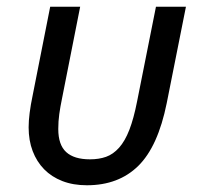

<svg xmlns="http://www.w3.org/2000/svg" viewBox="-20 -538 598 570"><path d="M164 -245Q159 -221 156 -199.5Q153 -178 153 -155Q153 -108 176.5 -86.5Q200 -65 247 -65Q274 -65 295 -72.5Q316 -80 333.5 -99.5Q351 -119 364 -152.5Q377 -186 387 -237L443 -518H532L475 -232Q449 -103 390.5 -45.5Q332 12 238 12Q197 12 165 -0.5Q133 -13 111 -35.5Q89 -58 77 -89.5Q65 -121 65 -160Q65 -198 77 -255L129 -518H218Z"/></svg>

Font: IBM Plex Sans Text
Style: Italic
Weight: 450
Italic angle: -11°
Designer: Mike Abbink, Paul van der Laan, Pieter van Rosmalen
Foundry: Bold Monday
Version: Version 3.005